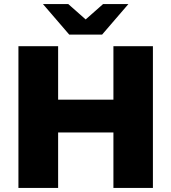

<svg xmlns="http://www.w3.org/2000/svg" viewBox="-20 -928 846 948"><path d="M267 -700H71V0H267V-274H540V0H735V-700H540V-436H267ZM614 -908H489L403 -832L317 -908H192L322 -757H484Z"/></svg>

Font: Montserrat-Alt1 ExtBd
Style: Regular
Weight: 800
Designer: Differentunic
Foundry: Differentunic
Version: Version 7.222